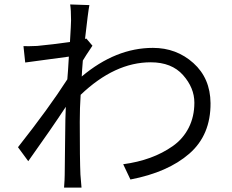

<svg xmlns="http://www.w3.org/2000/svg" viewBox="-20 -808 1040 859"><path d="M366.2 -635.7 393.6 -603.5Q359.4 -552.7 350.6 -537.1Q346.7 -490.2 345.7 -465.8Q498 -593.8 664.1 -593.8Q769.5 -593.8 845.2 -525.9Q920.9 -458 921.9 -346.7Q922.9 -204.1 827.1 -120.6Q731.4 -37.1 563.5 -4.9L531.2 -73.2Q596.7 -82 651.9 -102.1Q707 -122.1 752.9 -154.3Q798.8 -186.5 824.2 -236.3Q849.6 -286.1 849.6 -348.6Q849.6 -415 798.8 -472.2Q748 -529.3 654.3 -529.3Q493.2 -529.3 340.8 -383.8Q336.9 -326.2 336.9 -262.7Q336.9 -92.8 339.8 -27.3Q341.8 3.9 344.7 31.2H266.6Q269.5 -6.8 269.5 -25.4Q269.5 -79.1 271 -156.2Q272.5 -233.4 272.5 -273.4Q272.5 -283.2 274.4 -330.1Q210.9 -233.4 106.4 -86.9L60.5 -149.4Q199.2 -325.2 281.2 -453.1Q284.2 -485.4 288.1 -554.7Q200.2 -543 92.8 -528.3L85 -601.6Q105.5 -600.6 146.5 -602.5Q218.8 -609.4 293 -620.1Q297.9 -701.2 297.9 -716.8Q297.9 -763.7 293.9 -788.1L379.9 -785.2Q374 -754.9 360.4 -633.8Z"/></svg>

Font: Gen Shin Gothic Normal
Style: Regular
Weight: 300
Designer: [Source Han Sans]
Ryoko NISHIZUKA  (kana & ideographs); Paul D. Hunt (Latin, Greek & Cyrillic); Wenlong ZHANG  (bopomofo
Version: Version 1.002.20150607